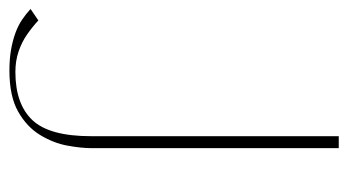

<svg xmlns="http://www.w3.org/2000/svg" viewBox="-392 -322 757 418"><g transform="rotate(90 -13.0 -113.5)"><path d="M-68 245Q-93 245 -113 241.5Q-133 238 -149.5 232Q-166 226 -178.5 217.5Q-191 209 -202 199L-177 182Q-163 195 -146.5 206.5Q-130 218 -109.5 225Q-89 232 -65 232Q5 232 40 195Q75 158 75 67V-472H101V67Q101 89 95.5 119Q90 149 72.5 178Q55 207 21.5 226Q-12 245 -68 245Z"/></g></svg>

Font: Panamera Thin
Style: Regular
Weight: 100
Designer: Bastien Sozeau
Foundry: NBR — Bastien Sozeau
Version: Version 3.003;gftools[0.9.33]